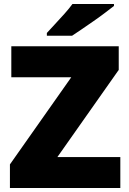

<svg xmlns="http://www.w3.org/2000/svg" viewBox="-20 -947 651 967"><path d="M586 0H30V-119L339 -558H37V-714H578V-595L269 -156H586ZM554 -917Q536 -903 509 -882.5Q482 -862 451 -840.5Q420 -819 391.5 -799.5Q363 -780 343 -767H216V-781Q233 -800 257 -825.5Q281 -851 305 -878Q329 -905 345 -927H554Z"/></svg>

Font: Noto Sans Hebrew Black
Style: Regular
Weight: 900
Designer: Monotype Design Team
Foundry: Monotype Imaging Inc.
Version: Version 2.003